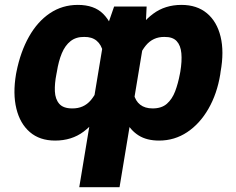

<svg xmlns="http://www.w3.org/2000/svg" viewBox="-20 -573 980 796"><path d="M308.6 203.1 414.1 -433.6 453.1 -545.9H587.9L583 -444.3L475.6 203.1ZM46.4 -265.6 48.3 -275.4Q64.9 -358.4 100.1 -420.9Q135.3 -483.4 186.8 -518.1Q238.3 -552.7 302.7 -552.7Q370.6 -552.7 407.7 -515.6Q444.8 -478.5 458.5 -414.6Q472.2 -350.6 469.2 -270.5L468.3 -262.7Q445.3 -188.5 410.6 -126.5Q376 -64.5 326.7 -27.3Q277.3 9.8 208.5 9.8Q144.5 9.8 103.8 -25.4Q63 -60.5 47.9 -122.6Q32.7 -184.6 46.4 -265.6ZM215.8 -275.4 213.9 -265.6Q206.1 -226.6 207.5 -194.3Q209 -162.1 225.6 -142.8Q242.2 -123.5 279.3 -123.5Q327.1 -123 356.4 -157.5Q385.7 -191.9 401.4 -252.4L406.7 -282.7Q414.1 -326.2 407.2 -356.9Q400.4 -387.7 380.6 -404.1Q360.8 -420.4 329.1 -419.9Q295.4 -420.4 272.7 -402.6Q250 -384.8 236.3 -352.1Q222.7 -319.3 215.8 -275.4ZM894.5 -275.4 893.1 -264.6Q879.9 -184.1 844.2 -122.1Q808.6 -60.1 756.1 -25.1Q703.6 9.8 639.6 9.8Q588.4 9.8 554.7 -11.5Q521 -32.7 502.2 -70.6Q483.4 -108.4 476.1 -157.7Q468.8 -207 470.2 -262.7L472.2 -270.5Q496.1 -350.6 530.5 -414.6Q564.9 -478.5 614.5 -515.6Q664.1 -552.7 732.4 -552.7Q796.4 -552.7 837.9 -518.1Q879.4 -483.4 894.5 -421.1Q909.7 -358.9 894.5 -275.4ZM725.6 -265.6 727.5 -275.4Q734.9 -319.3 731.9 -352.1Q729 -384.8 712.4 -402.6Q695.8 -420.4 661.6 -419.9Q614.3 -420.4 584.5 -384.3Q554.7 -348.1 539.1 -282.7L534.2 -252.4Q527.8 -212.4 534.7 -183.3Q541.5 -154.3 561.3 -138.9Q581.1 -123.5 612.8 -123.5Q649.9 -123.5 671.9 -142.8Q693.8 -162.1 706.1 -194.3Q718.3 -226.6 725.6 -265.6Z"/></svg>

Font: Inter Tight ExtraBold
Style: Italic
Weight: 800
Italic angle: -9.39999°
Designer: Rasmus Andersson
Foundry: rsms
Version: Version 3.004